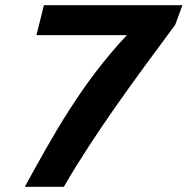

<svg xmlns="http://www.w3.org/2000/svg" viewBox="-20 -723 726 743"><path d="M150 -703 121 -587H471C296 -401 185 -199 76 0H227C348 -209 503 -418 658 -627L686 -703Z"/></svg>

Font: Bluebird
Style: ExtObl
Weight: 400
Designer: Jasper
Foundry: Cannot Into Space Fonts
Version: Version 0.98